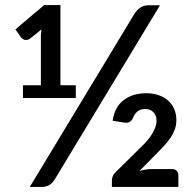

<svg xmlns="http://www.w3.org/2000/svg" viewBox="-20 -741 770 761"><path d="M661 -71Q673.5 -71 680.2 -64.2Q687 -57.5 687 -46V0H423.5V-25.5Q423.5 -33 426.5 -41.5Q429.5 -50 436.5 -57L544 -163Q556 -174.5 566.2 -187Q576.5 -199.5 584 -212.2Q591.5 -225 596 -237.8Q600.5 -250.5 600.5 -262.5Q600.5 -284 588 -296.5Q575.5 -309 556 -309Q536.5 -309 524.5 -299Q512.5 -289 506 -271Q500 -261 492.5 -257Q485 -253 469.5 -255.5L426.5 -262.5Q434.5 -317.5 470.5 -344.5Q506.5 -371.5 560 -371.5Q587.5 -371.5 609.8 -363.5Q632 -355.5 647.2 -341.5Q662.5 -327.5 670.8 -308Q679 -288.5 679 -265.5Q679 -245 672.8 -228Q666.5 -211 656 -195.2Q645.5 -179.5 632 -165Q618.5 -150.5 604 -135.5L532.5 -63Q545.5 -67 557.8 -69Q570 -71 581 -71ZM280.5 -403V-352.5H71V-403H142V-601L144.5 -624.5L99 -588Q93.5 -584 88.2 -583Q83 -582 78.5 -583Q74 -584 70.2 -586.5Q66.5 -589 64.5 -591.5L41 -624.5L155 -721H219.5V-403ZM198 -31.5Q186.5 -13 173.8 -6.5Q161 0 143.5 0H98L511.5 -684Q522 -701 535.5 -710.5Q549 -720 568 -720H614Z"/></svg>

Font: TypoPRO Lato
Style: Regular
Weight: 600
Designer: Lukasz Dziedzic with Adam Twardoch and Botio Nikoltchev
Foundry: tyPoland Lukasz Dziedzic
Version: Version 2.010; 2014-09-01; http://www.latofonts.com/